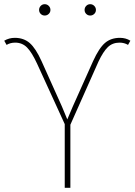

<svg xmlns="http://www.w3.org/2000/svg" viewBox="-48 -897 643 917"><path d="M524.9 -716.3Q552.7 -716.3 574.7 -702.6L563.5 -682.6Q545.4 -693.4 522.9 -693.4Q489.3 -693.4 467 -671.9Q444.8 -650.4 422.4 -603L288.1 -301.3V0H261.2V-304.2L128.9 -593.3Q104 -647 81.1 -670.2Q58.1 -693.4 24.4 -693.4Q1.5 -693.4 -16.6 -682.6L-27.8 -702.6Q-4.4 -716.3 22.5 -716.3Q65.4 -716.3 94 -691.4Q122.6 -666.5 150.4 -605L247.6 -388.7L273.4 -326.7L299.8 -388.7L396.5 -605Q425.3 -668 453.6 -692.1Q481.9 -716.3 524.9 -716.3ZM138.7 -849.6Q138.7 -860.8 146.5 -868.9Q154.3 -877 165.5 -877Q176.8 -877 184.8 -868.9Q192.9 -860.8 192.9 -849.6Q192.9 -838.4 184.8 -830.6Q176.8 -822.8 165.5 -822.8Q154.3 -822.8 146.5 -830.6Q138.7 -838.4 138.7 -849.6ZM356 -849.6Q356 -860.8 363.8 -868.9Q371.6 -877 382.8 -877Q394 -877 402.1 -868.9Q410.2 -860.8 410.2 -849.6Q410.2 -838.4 402.1 -830.6Q394 -822.8 382.8 -822.8Q371.6 -822.8 363.8 -830.6Q356 -838.4 356 -849.6Z"/></svg>

Font: Roboto Thin
Style: Regular
Weight: 250
Designer: Google
Version: Version 2.134; 2016